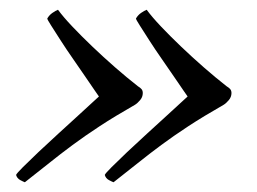

<svg xmlns="http://www.w3.org/2000/svg" viewBox="-20 -448 528 394"><path d="M455 -257Q455 -262 452.5 -265Q450 -268 445 -271Q422 -289 398 -310Q374 -331 351.5 -352.5Q329 -374 310.5 -393.5Q292 -413 281 -428Q276 -426 269.5 -421.5Q263 -417 259 -410Q259 -408 267 -395.5Q275 -383 286.5 -365Q298 -347 312 -327Q326 -307 337.5 -290Q349 -273 357 -261.5Q365 -250 365 -250Q365 -250 353 -239Q341 -228 322.5 -211Q304 -194 282 -174Q260 -154 241 -136Q222 -118 209 -105Q196 -92 195 -89Q197 -82 203.5 -78.5Q210 -75 213 -74Q240 -95 263 -113.5Q286 -132 311 -150.5Q336 -169 366.5 -189Q397 -209 439 -233Q444 -236 449.5 -242.5Q455 -249 455 -257ZM273 -257Q273 -262 270.5 -265Q268 -268 263 -271Q240 -289 216 -310Q192 -331 169.5 -352.5Q147 -374 128.5 -393.5Q110 -413 99 -428Q94 -426 87.5 -421.5Q81 -417 77 -410Q77 -408 85 -395.5Q93 -383 104.5 -365Q116 -347 130 -327Q144 -307 155.5 -290Q167 -273 175 -261.5Q183 -250 183 -250Q183 -250 171 -239Q159 -228 140.5 -211Q122 -194 100 -174Q78 -154 59 -136Q40 -118 27 -105Q14 -92 13 -89Q15 -82 21.5 -78.5Q28 -75 31 -74Q58 -95 81 -113.5Q104 -132 129 -150.5Q154 -169 184.5 -189Q215 -209 257 -233Q262 -236 267.5 -242.5Q273 -249 273 -257ZM455 -257Q455 -262 452.5 -265Q450 -268 445 -271Q422 -289 398 -310Q374 -331 351.5 -352.5Q329 -374 310.5 -393.5Q292 -413 281 -428Q276 -426 269.5 -421.5Q263 -417 259 -410Q259 -408 267 -395.5Q275 -383 286.5 -365Q298 -347 312 -327Q326 -307 337.5 -290Q349 -273 357 -261.5Q365 -250 365 -250Q365 -250 353 -239Q341 -228 322.5 -211Q304 -194 282 -174Q260 -154 241 -136Q222 -118 209 -105Q196 -92 195 -89Q197 -82 203.5 -78.5Q210 -75 213 -74Q240 -95 263 -113.5Q286 -132 311 -150.5Q336 -169 366.5 -189Q397 -209 439 -233Q444 -236 449.5 -242.5Q455 -249 455 -257Z"/></svg>

Font: Vermiglione
Style: Italic
Weight: 400
Italic angle: -11°
Version: Version 1.105